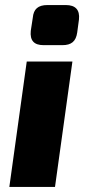

<svg xmlns="http://www.w3.org/2000/svg" viewBox="-20 -741 336 761"><path d="M241 -721H168C131 -721 113 -705 110 -671L102 -619C98 -580 115 -562 153 -562H227C263 -562 281 -577 286 -612L293 -664C297 -702 279 -721 241 -721ZM267 -497H86L17 0H198Z"/></svg>

Font: Exo 2 Extra Bold
Style: Italic
Weight: 800
Italic angle: -8°
Designer: Natanael Gama
Version: Version 1.001;PS 001.001;hotconv 1.0.88;makeotf.lib2.5.64775